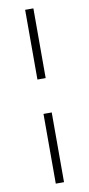

<svg xmlns="http://www.w3.org/2000/svg" viewBox="-96 -766 438 941"><g transform="rotate(-10 122.5 -295.5)"><path d="M102 -728H143V-381H102ZM102 -210H143V137H102Z"/></g></svg>

Font: Arima Madurai ExtraLight
Style: Regular
Weight: 275
Designer: Joana Correia and Natanael Gama
Foundry: NDISCOVER
Version: Version 1.019